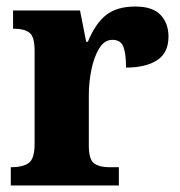

<svg xmlns="http://www.w3.org/2000/svg" viewBox="-20 -568 550 588"><path d="M13 0V-56H17Q49 -56 67.5 -68.5Q86 -81 86 -128V-412Q86 -456 70 -468Q54 -480 24 -480H20V-536H225L244 -440H249Q272 -496 305 -522Q338 -548 394 -548Q448 -548 472 -522Q496 -496 496 -456Q496 -406 461 -383.5Q426 -361 366 -361Q366 -403 358 -424.5Q350 -446 324 -446Q300 -446 284 -420Q268 -394 260 -355Q252 -316 252 -276V-123Q252 -79 268.5 -67.5Q285 -56 312 -56H344V0Z"/></svg>

Font: Noto Serif Myanmar SemiCondensed ExtraBold
Style: Regular
Weight: 800
Width: 4
Designer: Ben Mitchell and the Monotype Design Team
Foundry: Monotype Imaging Inc.
Version: Version 2.106; ttfautohint (v1.8.4.7-5d5b)